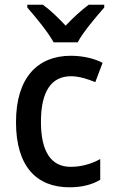

<svg xmlns="http://www.w3.org/2000/svg" viewBox="-20 -786 484 816"><path d="M208 -606H310C334 -651 389 -715 423 -754V-766H357C323 -740 293 -713 259 -677C227 -711 193 -744 162 -766H96V-754C131 -714 184 -650 208 -606ZM275 10C328 10 371 -1 406 -22V-110C369 -90 328 -77 280 -77C197 -77 154 -142 154 -268C154 -396 197 -462 282 -462C316 -462 353 -450 385 -437L416 -519C382 -537 333 -549 281 -549C140 -549 48 -456 48 -267C48 -78 136 10 275 10Z"/></svg>

Font: Noto Sans Khmer SemiCondensed Medium
Style: Regular
Weight: 500
Width: 4
Designer: Danh Hong and the Monotype Design Team
Foundry: Monotype Imaging Inc.
Version: Version 2.004